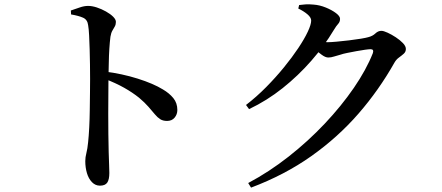

<svg xmlns="http://www.w3.org/2000/svg" viewBox="-20 -803 2020 878"><path d="M437 46Q416 46 400.5 30Q385 14 377.5 -11.5Q370 -37 370 -66Q370 -84 375 -103Q380 -122 383 -153Q386 -181 388 -219.5Q390 -258 390.5 -299.5Q391 -341 391.5 -378.5Q392 -416 392 -441Q392 -472 391.5 -507.5Q391 -543 390 -577.5Q389 -612 387.5 -641.5Q386 -671 383 -688Q380 -713 360 -722Q340 -731 305 -737L304 -755Q325 -762 345 -769Q365 -776 383 -776Q401 -776 422.5 -769Q444 -762 464.5 -750.5Q485 -739 497.5 -726.5Q510 -714 510 -703Q510 -691 505 -682Q500 -673 494 -663Q488 -653 485 -635Q482 -611 480 -580Q478 -549 477.5 -515Q477 -481 476 -449Q476 -416 475.5 -373.5Q475 -331 475 -283.5Q475 -236 475.5 -191Q476 -146 477 -108Q478 -72 479 -48Q480 -24 480 -12Q480 18 470.5 32Q461 46 437 46ZM744 -250Q725 -250 712.5 -258Q700 -266 688 -280.5Q676 -295 659 -314.5Q642 -334 616 -356Q586 -380 548 -401.5Q510 -423 458 -443V-476Q538 -466 609.5 -443.5Q681 -421 725 -394Q754 -377 772.5 -354.5Q791 -332 791 -300Q791 -280 778.5 -265Q766 -250 744 -250Z M1115 34Q1211 -17 1300 -87Q1389 -157 1465 -237.5Q1541 -318 1598 -401Q1655 -484 1685 -560Q1691 -578 1675 -578Q1667 -578 1649 -575.5Q1631 -573 1609.5 -569Q1588 -565 1568 -561Q1548 -557 1537 -553Q1521 -549 1507.5 -544.5Q1494 -540 1481 -540Q1468 -540 1450.5 -553Q1433 -566 1414 -582L1431 -614Q1447 -612 1457.5 -611Q1468 -610 1478 -610Q1493 -610 1520 -612.5Q1547 -615 1576.5 -618.5Q1606 -622 1630 -626Q1654 -630 1664 -633Q1684 -638 1696.5 -650Q1709 -662 1724 -662Q1734 -662 1752.5 -653.5Q1771 -645 1790 -632.5Q1809 -620 1822.5 -606Q1836 -592 1836 -579Q1836 -566 1826.5 -557.5Q1817 -549 1804.5 -540Q1792 -531 1784 -517Q1713 -391 1619 -283Q1525 -175 1403.5 -89Q1282 -3 1128 55ZM1105 -323Q1153 -360 1197 -404.5Q1241 -449 1278.5 -495Q1316 -541 1344 -583Q1372 -625 1387.5 -658Q1403 -691 1403 -709Q1403 -723 1386 -737.5Q1369 -752 1344 -764L1348 -780Q1362 -782 1377.5 -783Q1393 -784 1414 -782Q1442 -780 1470 -768.5Q1498 -757 1516.5 -743Q1535 -729 1535 -717Q1535 -703 1526.5 -694Q1518 -685 1506 -665Q1463 -593 1403.5 -525Q1344 -457 1272.5 -400Q1201 -343 1119 -304Z"/></svg>

Font: Noto Serif KR SemiBold
Style: Regular
Weight: 600
Designer: Ryoko NISHIZUKA 西塚涼子 (kana & ideographs); Frank Grießhammer (Latin, Greek & Cyrillic); Wenlong ZHANG 张文龙 (bopomofo); San
Foundry: Adobe
Version: Version 2.003-H1;hotconv 1.1.1;makeotfexe 2.6.0